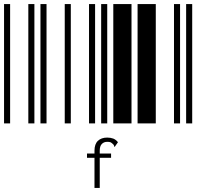

<svg xmlns="http://www.w3.org/2000/svg" viewBox="-20 -610 1000 949"><path d="M0 0V-590H30V0ZM120 0V-590H150V0ZM180 0V-590H210V0ZM300 0V-590H330V0ZM420 0V-590H450V0ZM480 0V-590H510V0ZM540 0V-590H630V0ZM660 0V-590H750V0ZM840 0V-590H870V0ZM900 0V-590H930V0ZM447 170H410V149H447V135Q447 102 464 86Q481 70 510 70Q526 70 540 75Q554 81 563 93L549 113L546 116L544 114Q544 113 544 111Q543 109 542 106Q540 103 537 101Q532 96 526 93Q520 91 510 91Q493 91 483 102Q473 112 473 135V149H529V170H473V319H447Z"/></svg>

Font: Libre Barcode 39 Extended Text
Style: Regular
Weight: 400
Version: Version 1.005; ttfautohint (v1.8.3)